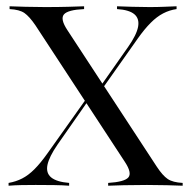

<svg xmlns="http://www.w3.org/2000/svg" viewBox="-20 -591 601 611"><path d="M324.2 0V-8.9Q375.8 -12.1 388.3 -26.2Q400.8 -40.3 377.4 -75.8L92.7 -510.5Q73.4 -538.7 57.7 -549.6Q41.9 -560.5 10.5 -562.1V-571Q31.5 -570.2 60.9 -569.4Q90.3 -568.5 123.4 -568.5Q165.3 -568.5 196.8 -569.4Q228.2 -570.2 247.6 -571V-562.1Q196 -559.7 183.5 -545.2Q171 -530.6 194.4 -495.2L479 -60.5Q497.6 -32.3 513.7 -21.4Q529.8 -10.5 561.3 -8.9V0Q540.3 -0.8 510.9 -1.6Q481.5 -2.4 447.6 -2.4Q405.6 -2.4 374.2 -1.6Q342.7 -0.8 324.2 0ZM7.3 0V-8.9Q30.6 -12.9 50.4 -23Q70.2 -33.1 89.5 -52.4Q108.9 -71.8 130.6 -102.4L257.3 -280.6L263.7 -275L162.9 -130.6Q136.3 -91.9 131 -66.1Q125.8 -40.3 143.1 -26.2Q160.5 -12.1 200 -8.9V0Q179.8 -1.6 152 -2Q124.2 -2.4 93.5 -2.4Q69.4 -2.4 48.4 -2Q27.4 -1.6 7.3 0ZM294.4 -292.7 287.1 -298.4 387.9 -441.9Q414.5 -479.8 419.4 -505.6Q424.2 -531.5 407.7 -545.6Q391.1 -559.7 352.4 -562.1V-571Q374.2 -570.2 400.8 -569.4Q427.4 -568.5 455.6 -568.5Q480.6 -568.5 501.2 -569.4Q521.8 -570.2 541.9 -571V-562.1Q519.4 -558.9 499.2 -548.4Q479 -537.9 459.7 -518.5Q440.3 -499.2 418.5 -468.5Z"/></svg>

Font: Playfair 144pt
Style: Regular
Weight: 400
Designer: Claus Eggers Sørensen
Foundry: Claus Eggers Sørensen
Version: Version 2.001;gftools[0.9.30]